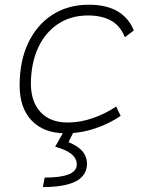

<svg xmlns="http://www.w3.org/2000/svg" viewBox="-20 -547 626 802"><path d="M263.2 -35.2Q314.5 -35.2 367.4 -53.5Q420.4 -71.8 465.3 -102.1L483.9 -63Q436.5 -30.3 376.7 -10.3Q316.9 9.8 253.9 9.8Q163.6 9.8 112.8 -43Q62 -95.7 62 -189.9Q62 -292 97.9 -367.7Q133.8 -443.4 199 -485.4Q264.2 -527.3 351.6 -527.3Q494.6 -527.3 539.1 -419.9L501.5 -391.6Q481.9 -440.4 443.1 -461.4Q404.3 -482.4 347.7 -482.4Q275.9 -482.4 222.2 -446.8Q168.5 -411.1 138.9 -346.7Q109.4 -282.2 108.9 -195.8Q109.9 -120.1 150.4 -77.6Q190.9 -35.2 263.2 -35.2ZM159.2 234.4 166.5 194.8Q300.8 194.8 300.8 140.1Q300.8 89.8 210.4 65.9L261.2 -23.9L292.5 -5.9L266.1 46.9Q343.3 77.1 343.3 137.2Q343.3 234.4 159.2 234.4Z"/></svg>

Font: Cascadia Code NF ExtraLight
Style: Italic
Weight: 200
Italic angle: -10°
Monospace: yes
Designer: Aaron Bell
Foundry: Saja Typeworks
Version: Version 2404.023; ttfautohint (v1.8.4)